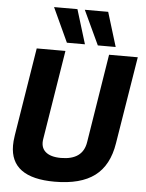

<svg xmlns="http://www.w3.org/2000/svg" viewBox="-61 -980 788 1039"><g transform="rotate(5 332.5 -460.5)"><path d="M275 10Q34 10 34 -166Q34 -177 35 -190Q36 -203 39 -222L116 -700H272L194 -216Q186 -170 213.5 -145.5Q241 -121 298 -121Q417 -121 432 -219L509 -700H665L588 -226Q569 -105 492.5 -47.5Q416 10 275 10ZM276 -745 190 -931H317L374 -745ZM444 -745 357 -931H484L541 -745Z"/></g></svg>

Font: Georama
Style: Bold Italic
Weight: 700
Italic angle: -9°
Designer: Jean-Baptiste Levee
Foundry: Production Type
Version: Version 1.000